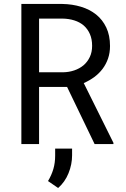

<svg xmlns="http://www.w3.org/2000/svg" viewBox="-20 -731 640 974"><path d="M320.3 -290 460 0H555.2L555.7 -5.9L404.8 -309.6Q434.1 -322.3 458.5 -340.3Q482.9 -358.4 500.5 -381.8Q518.1 -405.3 528.1 -434.1Q538.1 -462.9 538.1 -497.6Q538.1 -551.3 519.3 -591.1Q500.5 -630.9 467.8 -657.2Q434.6 -683.6 390.6 -696.8Q346.7 -710 296.9 -710.9H88.4V0H178.2V-290ZM178.2 -364.3V-636.7H296.9Q329.6 -636.2 357.2 -627.4Q384.8 -618.7 404.8 -601.6Q424.8 -584 436 -558.3Q447.3 -532.7 447.3 -498.5Q447.3 -466.3 435.5 -441.7Q423.8 -417 403.8 -399.9Q383.3 -382.8 356.4 -373.8Q329.6 -364.7 299.3 -364.3ZM345.7 57.1V22.9H259.8V58.6Q259.8 95.2 250.7 126.2Q241.7 157.2 223.6 187.5L274.9 222.7Q309.6 192.4 327.6 147.7Q345.7 103 345.7 57.1Z"/></svg>

Font: RobotoMono Nerd Font
Style: Regular
Weight: 400
Monospace: yes
Designer: Google
Version: Version 3.000;Nerd Fonts 3.2.1